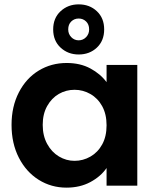

<svg xmlns="http://www.w3.org/2000/svg" viewBox="-20 -852 718 881"><path d="M458 -717Q458 -665 424.5 -633.5Q391 -602 341 -602Q292 -602 258 -633.5Q224 -665 224 -717Q224 -769 258 -800.5Q292 -832 341 -832Q391 -832 424.5 -800.5Q458 -769 458 -717ZM389 -717Q389 -740 375 -753.5Q361 -767 341 -767Q321 -767 307 -753.5Q293 -740 293 -717Q293 -696 307 -681.5Q321 -667 341 -667Q361 -667 375 -681.5Q389 -696 389 -717ZM33 -279Q33 -363 66.5 -428Q100 -493 157.5 -528Q215 -563 286 -563Q348 -563 394.5 -538Q441 -513 469 -475V-554H610V0H469V-81Q442 -42 394.5 -16.5Q347 9 285 9Q215 9 157.5 -27Q100 -63 66.5 -128.5Q33 -194 33 -279ZM469 -277Q469 -328 449 -364.5Q429 -401 395 -420.5Q361 -440 322 -440Q283 -440 250 -421Q217 -402 196.5 -365.5Q176 -329 176 -279Q176 -229 196.5 -191.5Q217 -154 250.5 -134Q284 -114 322 -114Q361 -114 395 -133.5Q429 -153 449 -189.5Q469 -226 469 -277Z"/></svg>

Font: Fz Poppins SemBd
Style: Regular
Weight: 600
Designer: Ninad Kale (Devanagari), Jonny Pinhorn (Latin)
Foundry: Indian Type Foundry
Version: Vit hóa bi Vntype.Com & FontZin.Com